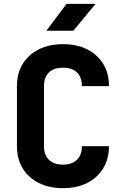

<svg xmlns="http://www.w3.org/2000/svg" viewBox="-20 -970 640 1000"><path d="M308 10Q236.1 10 182 -17.1Q128 -44.2 98.1 -93.4Q68.2 -142.6 68.2 -208.5V-521.5Q68.2 -588.4 98.1 -637.1Q128 -685.8 182 -712.9Q236.1 -740 308 -740Q380.8 -740 434.3 -712.8Q487.8 -685.6 517.7 -636.9Q547.5 -588.2 547.5 -521.5H406.5Q406.5 -568.2 380.8 -592.8Q355.1 -617.4 308 -617.4Q260.9 -617.4 235 -592.8Q209.2 -568.2 209.2 -521.5V-208.5Q209.2 -162.6 235 -137.6Q260.9 -112.6 308 -112.6Q355.1 -112.6 380.8 -137.6Q406.5 -162.6 406.5 -208.5H547.5Q547.5 -142.8 517.7 -93.6Q487.8 -44.4 434.3 -17.2Q380.8 10 308 10ZM221.5 -810 326.7 -950H478L361.9 -810Z"/></svg>

Font: JetBrains Mono
Style: Regular
Weight: 400
Monospace: yes
Designer: Philipp Nurullin, Konstantin Bulenkov
Foundry: JetBrains
Version: Version 2.305